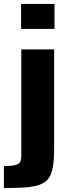

<svg xmlns="http://www.w3.org/2000/svg" viewBox="-42 -763 365 983"><path d="M66 -615V-743H237V-615ZM-22 200V87Q20 87 38.5 81.5Q57 76 62 64.5Q67 53 67 34V-510H235V4Q235 71 224.5 111Q214 151 186 170Q158 189 107.5 194.5Q57 200 -22 200Z"/></svg>

Font: Saira SemiExpanded
Style: Bold
Weight: 700
Width: 6
Designer: Hector Gatti with collaboration of the Omnibus-Type team
Foundry: Omnibus-Type
Version: Version 1.101